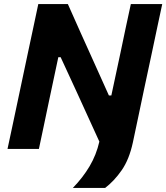

<svg xmlns="http://www.w3.org/2000/svg" viewBox="-20 -733 818 945"><path d="M338.5 192Q388 141 421 85.2Q454 29.5 469 -36Q444 -91 417.2 -149.5Q390.5 -208 359.5 -276L278.5 -451.5H267L220.5 -232.5Q206.5 -164.5 195 -111Q183.5 -57.5 171.5 0H17Q29.5 -58 40.8 -111.2Q52 -164.5 66.5 -232.5L117.5 -473.5Q132.5 -543 144.2 -598.5Q156 -654 168.5 -713H314Q347 -638.5 377.5 -570.5Q408 -502.5 437.5 -437.5L516 -263H528L573 -473.5Q587.5 -543 599.2 -598.2Q611 -653.5 624 -713H778.5Q766 -654 754 -598.5Q742 -543 727.5 -473L689 -293Q674.5 -223.5 660.8 -158.8Q647 -94 634 -32Q616 51.5 579.2 104.5Q542.5 157.5 497.5 192Z"/></svg>

Font: Commissioner
Style: Bold Italic
Weight: 700
Italic angle: -12°
Designer: Kostas Bartsokas
Foundry: Kostas Bartsokas
Version: Version 1.000; ttfautohint (v1.8.3)